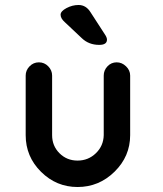

<svg xmlns="http://www.w3.org/2000/svg" viewBox="-20 -750 653 770"><path d="M502 -208Q502 -123 439.5 -61.5Q377 0 291 0Q206 0 144.5 -61Q83 -122 83 -208V-447Q83 -468 98.5 -484Q114 -500 136 -500Q158 -500 173.5 -484Q189 -468 189 -447V-208Q189 -165 218.5 -135.5Q248 -106 291 -106Q334 -106 364.5 -135.5Q395 -165 396 -208V-447Q396 -468 411 -484Q426 -500 448 -500Q469 -500 485.5 -484Q502 -468 502 -447ZM378 -570Q336 -570 308 -597L240 -661Q223 -676 223 -691Q223 -705 246.5 -717.5Q270 -730 295 -730Q325 -730 343 -701L400 -613Q409 -600 409 -591Q409 -570 378 -570Z"/></svg>

Font: Quicksand
Style: Bold
Weight: 700
Designer: Andrew Paglinawan
Foundry: Andrew Paglinawan
Version: 1.002